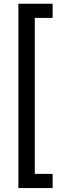

<svg xmlns="http://www.w3.org/2000/svg" viewBox="-20 -832 305 1005"><path d="M255.4 -738.3V-812.5H76.2V152.3H255.4V78.1H162.1V-738.3Z"/></svg>

Font: Vazirmatn RD NL
Style: Regular
Weight: 400
Designer: Saber Rastikerdar
Foundry: Saber Rastikerdar
Version: Version 32.101